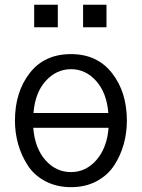

<svg xmlns="http://www.w3.org/2000/svg" viewBox="-20 -771 598 809"><path d="M124 -656.2V-751H223.6V-656.2ZM330.1 -656.2V-751H428.7V-656.2ZM43 -262.7Q43 -382.8 105 -462.9Q167 -543 279.3 -543Q389.6 -543 452.1 -462.9Q514.6 -382.8 514.6 -262.7Q514.6 -211.9 501.5 -164.1Q488.3 -116.2 461.4 -74.7Q434.6 -33.2 387.7 -7.8Q340.8 17.6 279.3 17.6Q218.8 17.6 171.4 -7.3Q124 -32.2 97.2 -73.7Q70.3 -115.2 56.6 -163.1Q43 -210.9 43 -262.7ZM437.5 -232.4H120.1Q127 -146.5 171.4 -96.2Q215.8 -45.9 279.3 -45.9Q341.8 -45.9 386.2 -96.7Q430.7 -147.5 437.5 -232.4ZM121.1 -294.9H436.5Q429.7 -379.9 385.3 -429.7Q340.8 -479.5 279.3 -479.5Q217.8 -479.5 172.9 -430.2Q127.9 -380.9 121.1 -294.9Z"/></svg>

Font: Gothic A1
Style: Regular
Weight: 400
Designer: HanYang I&C Co.,Ltd.
Foundry: HanYang I&C Co.,Ltd.
Version: Version 2.50